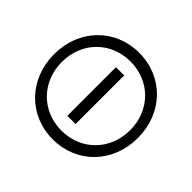

<svg xmlns="http://www.w3.org/2000/svg" viewBox="-157 -927 1153 1153"><g transform="rotate(-45 419.5 -350.0)"><path d="M420 6C630 6 787 -145 787 -350C787 -555 630 -706 420 -706C208 -706 52 -554 52 -350C52 -146 208 6 420 6ZM420 -60C251 -60 126 -184 126 -350C126 -517 251 -640 420 -640C588 -640 713 -517 713 -350C713 -184 588 -60 420 -60ZM214 -318H627V-388H214Z"/></g></svg>

Font: Montserrat Z
Style: Regular
Weight: 400
Designer: Julieta Ulanovsky
Foundry: Julieta Ulanovsky
Version: Version 8.000